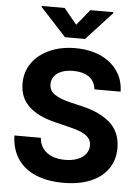

<svg xmlns="http://www.w3.org/2000/svg" viewBox="-61 -974 753 1032"><g transform="rotate(5 315.0 -458.5)"><path d="M320.9 -593.9Q284.9 -593.9 258.9 -583.7Q232.9 -573.4 219.1 -555.1Q205.4 -536.7 205.4 -513.1Q204.9 -477.5 234.9 -457.4Q265 -437.4 318.4 -424.4L382 -409.3Q482.3 -386.5 537.8 -336.5Q593.3 -286.5 593.8 -201.8Q593.8 -137.5 561.1 -89.8Q528.3 -42.1 466.9 -16.1Q405.5 9.9 319.9 9.9Q234.2 9.9 171.1 -16.4Q108 -42.8 73.3 -94.4Q38.5 -146 36.2 -220.6H178.6Q181.4 -185.9 199.7 -161.9Q217.9 -138 248.5 -125.9Q279.1 -113.8 318.2 -113.8Q356.5 -113.8 385.4 -125Q414.2 -136.2 429.8 -156.4Q445.4 -176.6 445.4 -202.6Q445.4 -226 431.8 -242.5Q418.2 -258.9 392 -270.4Q365.8 -281.8 324.6 -291.8L247.1 -310.8Q154.1 -333.4 104.6 -380.5Q55.2 -427.7 55.2 -503.6Q55.2 -566.6 89.7 -614.9Q124.1 -663.1 184.8 -690Q245.5 -716.8 322.2 -716.8Q399.5 -716.8 458.5 -690.2Q517.4 -663.5 550.3 -615.5Q583.2 -567.5 584.1 -505H442.9Q440.1 -533.1 425.1 -553.3Q410.1 -573.5 383.7 -583.7Q357.2 -593.9 320.9 -593.9ZM314.9 -842.5 384 -927.1H508.3V-921.8L369 -770.5H260.8L121.5 -921.8V-927.1H245.4Z"/></g></svg>

Font: Pretendard Std Variable
Style: Regular
Weight: 400
Designer: Base glyphs from Inter by Rasmus Andersson; Hangeul glyphs from Noto Sans CJK(Source Han Sans) by Jang Soo-young and Kan
Foundry: Kil Hyung-jin
Version: Version 1.309;Glyphs 3.2 (3225)